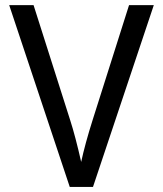

<svg xmlns="http://www.w3.org/2000/svg" viewBox="-20 -734 640 754"><path d="M486.8 -713.9H584L345.2 0H253.9L16.1 -713.9H111.8L255.9 -261.2Q275.9 -199.2 298.8 -98.1Q314 -168.9 344.2 -264.2Z"/></svg>

Font: TypoPRO Noto Mono
Style: Regular
Weight: 400
Designer: Monotype Design Team
Foundry: Monotype Imaging Inc.
Version: Version 1.00